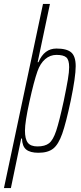

<svg xmlns="http://www.w3.org/2000/svg" viewBox="-60 -763 411 969"><path d="M157 -743H192L130 -449H134Q149 -484 171.5 -501Q194 -518 225 -518Q277 -518 299.5 -498.5Q322 -479 322 -429Q322 -375 297 -255Q273 -142 254 -88Q235 -34 208.5 -13Q182 8 134 8Q92 8 72 -8.5Q52 -25 51 -64H47L-5 186H-40ZM262 -255Q276 -323 282.5 -361.5Q289 -400 289 -424Q289 -461 274.5 -473.5Q260 -486 225 -486Q193 -486 168 -464.5Q143 -443 129 -403Q111 -352 88.5 -249.5Q66 -147 66 -104Q66 -61 80.5 -42.5Q95 -24 129 -24Q167 -24 187.5 -40Q208 -56 223.5 -102.5Q239 -149 262 -255Z"/></svg>

Font: Saira Ultra Condensed Thin
Style: Italic
Weight: 100
Width: 1
Italic angle: -12°
Designer: Hector Gatti with collaboration of the Omnibus-Type team
Foundry: Omnibus-Type
Version: Version 1.001; ttfautohint (v1.8)